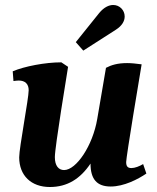

<svg xmlns="http://www.w3.org/2000/svg" viewBox="-20 -742 629 770"><path d="M314 -539 445 -623C470 -639 480 -658 480 -676C480 -701 460 -722 434 -722C417 -722 397 -713 378 -690L284 -573ZM226 -492C161 -492 78 -476 31 -456L34 -417C42 -418 49 -419 55 -419C81 -419 95 -405 95 -380C95 -347 57 -150 57 -111C57 -38 105 8 180 8C250 8 302 -25 343 -86C343 -23 369 6 424 6C477 6 533 -23 567 -46L554 -84C539 -75 521 -68 507 -68C492 -68 486 -75 486 -92C486 -113 540 -437 548 -484C526 -487 506 -489 490 -489C451 -489 426 -481 405 -470L370 -265C352 -158 286 -60 237 -60C215 -60 200 -77 200 -112C200 -152 249 -449 253 -474Z"/></svg>

Font: Caladea
Style: Bold Italic
Weight: 700
Italic angle: -9°
Designer: Carolina Giovagnoli and Andres Torresi
Foundry: Carolina Giovagnoli & Andres Torresi
Version: Version 1.001;hotconv 1.0.109;makeotfexe 2.5.65596